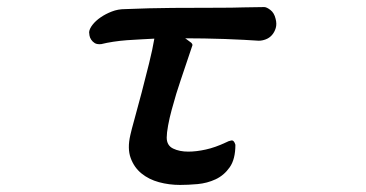

<svg xmlns="http://www.w3.org/2000/svg" viewBox="-20 -481 1040 546"><path d="M267.6 -355.5Q255.9 -354.5 249.5 -358.4Q243.2 -362.3 239.3 -368.2Q235.4 -374 234.4 -380.4Q233.4 -386.7 233.4 -389.6Q234.4 -399.4 243.2 -410.6Q252 -421.9 266.1 -431.6Q280.3 -441.4 297.9 -448.2Q315.4 -455.1 335.9 -455.1Q403.3 -458 471.2 -458.5Q539.1 -459 611.3 -459Q639.6 -459 672.9 -460Q706.1 -460.9 731.4 -460.9Q738.3 -460.9 749 -452.6Q759.8 -444.3 763.7 -427.7Q767.6 -413.1 764.2 -401.4Q760.7 -389.6 753.4 -381.3Q746.1 -373 735.8 -369.1Q725.6 -365.2 715.8 -365.2Q699.2 -366.2 673.8 -367.7Q648.4 -369.1 619.6 -370.1Q590.8 -371.1 561 -371.6Q531.2 -372.1 506.8 -372.1Q520.5 -362.3 523.9 -359.4Q527.3 -356.4 527.3 -352.5L494.1 -253.9Q488.3 -237.3 481.4 -214.8Q474.6 -192.4 468.3 -168.9Q461.9 -145.5 458 -124Q454.1 -102.5 454.1 -89.8Q454.1 -67.4 472.2 -58.6Q490.2 -49.8 515.6 -49.8Q538.1 -49.8 564.9 -55.7Q591.8 -61.5 623 -76.2Q629.9 -80.1 637.7 -81.5Q645.5 -83 649.4 -69.3Q649.4 -28.3 633.3 -5.4Q617.2 17.6 593.3 28.8Q569.3 40 542 42.5Q514.6 44.9 492.2 44.9Q460.9 44.9 432.1 37.1Q403.3 29.3 382.3 12.2Q361.3 -4.9 351.6 -31.7Q341.8 -58.6 350.6 -96.7Q353.5 -110.4 362.8 -143.6Q372.1 -176.8 382.8 -217.8Q393.6 -258.8 403.8 -300.3Q414.1 -341.8 418.9 -371.1Q401.4 -370.1 381.3 -369.1Q361.3 -368.2 341.3 -366.7Q321.3 -365.2 302.2 -362.3Q283.2 -359.4 267.6 -355.5Z"/></svg>

Font: JasonHandwriting4
Style: Regular
Weight: 400
Version: Version 1.01.21